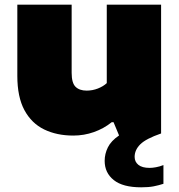

<svg xmlns="http://www.w3.org/2000/svg" viewBox="-20 -570 766 820"><path d="M293 9Q222.5 9 168.5 -17.2Q114.5 -43.5 84.2 -99.8Q54 -156 54 -246V-550H286V-259Q286 -215.5 302.8 -199.2Q319.5 -183 350 -183Q375 -183 398 -192Q421 -201 436 -215V-550H668V0Q603 22.5 579 46.5Q555 70.5 555 100Q555 121 571 134Q587 147 619 147Q631 147 646.2 144.2Q661.5 141.5 678 135V215Q658 221.5 636.2 225.8Q614.5 230 583 230Q504.5 230 465.8 199Q427 168 427 117Q427 87 440.8 59.2Q454.5 31.5 488.5 8.5L465 -48H457Q423.5 -21 381.2 -6Q339 9 293 9Z"/></svg>

Font: Encode Sans Expanded Black
Style: Regular
Weight: 900
Width: 7
Designer: Multiple Designers
Foundry: Impallari Type
Version: Version 3.000; ttfautohint (v1.8.3) -l 8 -r 50 -G 200 -x 14 